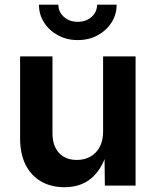

<svg xmlns="http://www.w3.org/2000/svg" viewBox="-20 -784 658 811"><path d="M252.4 6.8Q195.8 6.8 153.6 -17.6Q111.3 -42 88.1 -88.1Q64.9 -134.3 64.9 -198.7V-545.9H201.7V-221.2Q201.7 -168.5 229 -138.4Q256.3 -108.4 304.7 -108.4Q336.9 -108.4 362.1 -122.6Q387.2 -136.7 401.4 -163.6Q415.5 -190.4 415.5 -228V-545.9H552.7V0H422.9L421.4 -135.7H430.2Q408.2 -65.4 363.8 -29.3Q319.3 6.8 252.4 6.8ZM308.6 -614.7Q262.2 -614.7 225.1 -634.8Q188 -654.8 166.3 -688.7Q144.5 -722.7 144.5 -764.2H226.6Q226.6 -733.4 250 -712.6Q273.4 -691.9 308.6 -691.9Q343.8 -691.9 366.9 -712.6Q390.1 -733.4 390.1 -764.2H472.7Q472.7 -722.7 450.9 -688.7Q429.2 -654.8 392.1 -634.8Q355 -614.7 308.6 -614.7Z"/></svg>

Font: Inter Cardless
Style: Bold
Weight: 700
Designer: Rasmus Andersson
Foundry: rsms
Version: Version 4.001;git-9221beed3